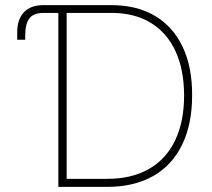

<svg xmlns="http://www.w3.org/2000/svg" viewBox="-20 -727 826 747"><path d="M148.4 -707H414.1Q512.2 -707 582.8 -665.3Q653.3 -623.5 690.7 -544.7Q728 -465.8 727.5 -356.4Q727.5 -244.1 688.7 -164.1Q649.9 -84 575.7 -42Q501.5 0 397.5 0H207V-676.8H150.4Q110.8 -676.8 94.5 -655.8Q78.1 -634.8 78.1 -586.9V-572.3H46.9V-601.6Q46.9 -651.9 73.2 -679.4Q99.6 -707 148.4 -707ZM397.5 -31.2Q492.7 -31.2 559.8 -69.8Q627 -108.4 661.6 -181.4Q696.3 -254.4 696.3 -356.4Q695.8 -456.5 662.6 -528.3Q629.4 -600.1 566.2 -638.4Q502.9 -676.8 414.1 -676.8H239.3V-31.2Z"/></svg>

Font: Pretendard Thin
Style: Regular
Weight: 100
Designer: Base glyphs from Inter by Rasmus Andersson; Hangeul glyphs from Noto Sans CJK(Source Han Sans) by Jang Soo-young and Kan
Foundry: Kil Hyung-jin
Version: Version 1.309